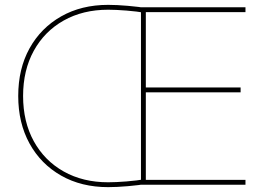

<svg xmlns="http://www.w3.org/2000/svg" viewBox="-20 -760 1113 790"><path d="M425 10Q315 10 231.5 -37.5Q148 -85 101.5 -169.5Q55 -254 55 -365Q55 -477 101.5 -561Q148 -645 231.5 -692.5Q315 -740 425 -740Q460 -740 506.5 -736Q553 -732 587 -726L578 -707Q544 -713 500.5 -716.5Q457 -720 425 -720Q321 -720 242 -675.5Q163 -631 119 -551Q75 -471 75 -365Q75 -259 119 -179Q163 -99 242 -54.5Q321 -10 425 -10Q457 -10 500.5 -13.5Q544 -17 578 -23L587 -4Q553 2 506.5 6Q460 10 425 10ZM560 0V-730H990V-710H580V-400H970V-380H580V-20H990V0Z"/></svg>

Font: M PLUS 1 Thin
Style: Regular
Weight: 100
Designer: Coji Morishita
Foundry: UNDERFOREST DESIGN
Version: Version 1.001